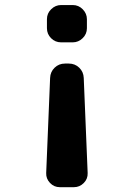

<svg xmlns="http://www.w3.org/2000/svg" viewBox="-20 -530 540 769"><path d="M224.6 -360.4Q201.2 -360.4 184.6 -377Q168 -393.6 168 -417V-453.1Q168 -476.6 185.1 -493.2Q202.1 -509.8 224.6 -509.8H271.5Q294.9 -509.8 311.5 -492.7Q328.1 -475.6 328.1 -453.1V-417Q328.1 -393.6 311 -377Q293.9 -360.4 271.5 -360.4ZM255.9 -275.4Q280.3 -275.4 297.4 -258.8Q314.5 -242.2 315.4 -217.8L331.1 163.1Q332 186.5 315.4 203.1Q298.8 219.7 276.4 219.7H219.7Q196.3 219.7 180.2 202.6Q164.1 185.5 165 163.1L180.7 -217.8Q181.6 -242.2 198.7 -258.8Q215.8 -275.4 240.2 -275.4Z"/></svg>

Font: Rounded Mgen+ 1m bold
Style: Bold
Weight: 700
Designer: [Source Han Sans]
Ryoko NISHIZUKA  (kana & ideographs); Paul D. Hunt (Latin, Greek & Cyrillic); Wenlong ZHANG  (bopomofo
Version: Version 1.059.20150602